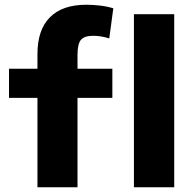

<svg xmlns="http://www.w3.org/2000/svg" viewBox="-20 -790 822 810"><path d="M138 0V-377H18V-500H138V-562Q138 -664 190.5 -717Q243 -770 344 -770Q371 -770 401.5 -766.5Q432 -763 458 -755L441 -628Q405 -639 373 -639Q336 -639 321.5 -622Q307 -605 307 -559V-500H454V-377H307V0ZM545 0V-730H715V0Z"/></svg>

Font: M PLUS 1 ExtraBold
Style: Regular
Weight: 800
Designer: Coji Morishita
Foundry: UNDERFOREST DESIGN
Version: Version 1.001